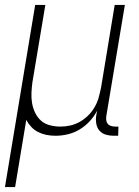

<svg xmlns="http://www.w3.org/2000/svg" viewBox="-43 -540 563 775"><path d="M-23 215 99 -520H140L88 -209Q85 -188 84 -166Q83 -144 86.5 -123.5Q90 -103 99 -84.5Q108 -66 122.5 -53Q137 -40 158 -34.5Q179 -29 201 -29Q221 -29 241 -33.5Q261 -38 279.5 -48.5Q298 -59 313.5 -74.5Q329 -90 339.5 -108.5Q350 -127 355.5 -147Q361 -167 365 -187L420 -520H461L386 -71Q385 -62 386 -54Q387 -46 392 -40Q397 -34 405.5 -31.5Q414 -29 422 -29H435L434 8H415Q399 8 384 3.5Q369 -1 359 -12Q349 -23 346 -39Q343 -55 345 -71L349 -93Q337 -70 319 -50.5Q301 -31 278.5 -17.5Q256 -4 231 2Q206 8 181 8Q162 8 144.5 4.5Q127 1 111 -7Q95 -15 83 -28Q71 -41 63 -56L18 215Z"/></svg>

Font: Iosevka Curly Extralight
Style: Italic
Weight: 200
Italic angle: -9°
Monospace: yes
Designer: Belleve Invis
Foundry: Belleve Invis
Version: Version 22.1.2; ttfautohint (v1.8.4)